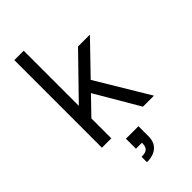

<svg xmlns="http://www.w3.org/2000/svg" viewBox="-284 -773 1085 1085"><g transform="rotate(-45 258.0 -231.0)"><path d="M93 -201 384 -500H479L145 -154ZM75 -700H150V0H75ZM233 -290 273 -363 491 0H403ZM255 140H307Q307 187 278.5 212.5Q250 238 197 238V195Q229 195 242 183Q255 171 255 140ZM207 60H307V140H207Z"/></g></svg>

Font: Uncut Sans Variable
Style: Regular
Weight: 400
Designer: Kasper Nordkvist
Foundry: UNCUT.wtf
Version: Version 1.304;Glyphs 3.2 (3246)